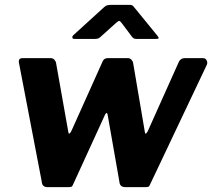

<svg xmlns="http://www.w3.org/2000/svg" viewBox="-20 -769 872 789"><path d="M814.6 -530Q824.6 -530 829.2 -520.9Q833.9 -511.9 830 -502.9L597.2 -12.1Q593.8 -3.3 590.1 -1.6Q586.5 0 576.6 0H494.8Q472.1 0 470.6 -22.4L422.3 -297.4Q420.3 -307.5 416 -303.7Q411.7 -299.8 408 -289.7L280.9 -12.1Q277.4 -3.3 273.6 -1.6Q269.7 0 259.9 0H175Q153 0 151.6 -22.4L58 -510.3Q54.2 -530 72.4 -530H189.5Q197.4 -530 203.6 -523.4Q209.8 -516.7 210.5 -509.6L260.8 -226.3Q262.1 -217 266.7 -221Q271.3 -225 275.3 -235L402.3 -517.9Q407.9 -530 422.7 -530H507Q514.1 -530 520.3 -523.4Q526.5 -516.7 527.2 -509.6L575.3 -226.3Q576.6 -217 581 -221Q585.5 -225 589.5 -235L716.2 -517.6Q724.5 -530 738.5 -530H814.6ZM520 -621.1 480.8 -673.3Q473.8 -682.9 469.8 -683Q465.8 -683 455.4 -673.5L394.2 -618.4Q387.5 -612.2 382.9 -610.7Q378.3 -609.1 369.7 -609.1H285.7Q277.8 -609.1 277.2 -614.7Q276.5 -620.4 282.2 -625.1L407.2 -739Q414.3 -745.8 421.3 -747.5Q428.3 -749.1 440.3 -749.1H513.2Q522.7 -749.1 527.2 -743.8Q531.6 -738.6 535.3 -734.4L627.3 -621.6Q633.7 -613.4 631.6 -611.2Q629.4 -609.1 619.9 -609.1H539.7Q532.1 -609.1 528.1 -612.2Q524 -615.2 520 -621.1Z"/></svg>

Font: Libre Franklin Thin
Style: Italic
Weight: 100
Italic angle: -8°
Designer: Pablo Impallari, Rodrigo Fuenzalida, Nhung Nguyen
Foundry: Impallari Type
Version: Version 3.000